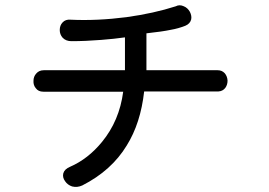

<svg xmlns="http://www.w3.org/2000/svg" viewBox="-20 -746 1040 742"><path d="M252.9 -669.9Q233.4 -671.9 221.7 -659.2Q210.9 -647.5 210.9 -629.9Q210.9 -613.3 221.7 -600.6Q234.4 -586.9 255.9 -586.9Q310.5 -586.9 371.1 -591.8Q421.9 -595.7 462.9 -601.6V-474.6H149.4Q130.9 -474.6 120.1 -461.9Q109.4 -450.2 109.4 -433.6Q108.4 -417 118.2 -405.3Q127.9 -391.6 147.5 -391.6H456.1Q441.4 -279.3 374 -197.3Q320.3 -131.8 251 -101.6Q229.5 -92.8 224.6 -76.2Q220.7 -60.5 231.4 -45.9Q241.2 -31.2 258.8 -25.4Q278.3 -20.5 297.9 -29.3Q411.1 -86.9 469.7 -183.6Q523.4 -269.5 537.1 -392.6H824.2Q840.8 -393.6 850.6 -406.2Q859.4 -418 859.4 -434.6Q858.4 -451.2 848.6 -462.9Q837.9 -474.6 821.3 -474.6H545.9V-617.2Q608.4 -624 640.6 -630.9Q668.9 -635.7 696.3 -646.5Q714.8 -654.3 718.8 -670.9Q721.7 -684.6 713.9 -700.2Q705.1 -715.8 690.4 -721.7Q673.8 -729.5 659.2 -721.7Q574.2 -694.3 468.8 -679.7Q354.5 -665 252.9 -669.9Z"/></svg>

Font: Gungsuh
Style: Regular
Weight: 400
Version: Version 2.21